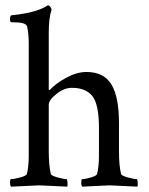

<svg xmlns="http://www.w3.org/2000/svg" viewBox="-20 -698 558 721"><path d="M304.7 -427.7Q370.1 -427.7 398.4 -380.9Q426.8 -334 426.8 -236.3V-130.9Q426.8 -75.2 434.6 -44.9Q436.5 -38.1 460 -31.7Q483.4 -25.4 493.2 -25.4Q496.1 -25.4 497.1 -13.7Q498 -2 496.1 2.9Q398.4 -2 391.6 -2Q388.7 -2 289.1 2.9Q285.2 -1 285.2 -13.2Q285.2 -25.4 289.1 -25.4Q300.8 -25.4 321.8 -31.7Q342.8 -38.1 344.7 -44.9Q351.6 -73.2 351.6 -113.3V-216.8Q351.6 -306.6 326.7 -337.4Q301.8 -368.2 250 -368.2Q220.7 -368.2 191.9 -345.2Q163.1 -322.3 163.1 -304.7V-131.8Q163.1 -75.2 170.9 -44.9Q172.9 -38.1 196.3 -31.7Q219.7 -25.4 229.5 -25.4Q232.4 -25.4 233.4 -13.7Q234.4 -2 232.4 2.9Q134.8 -2 127.9 -2Q122.1 -2 21.5 2.9Q17.6 -1 17.6 -13.2Q17.6 -25.4 21.5 -25.4Q33.2 -25.4 56.2 -31.7Q79.1 -38.1 81.1 -44.9Q87.9 -73.2 87.9 -112.3V-536.1Q87.9 -569.3 82 -598.6Q77.1 -614.3 32.2 -614.3H23.4Q17.6 -614.3 17.6 -625Q17.6 -640.6 23.4 -640.6Q52.7 -643.6 77.6 -648.4Q102.5 -653.3 116.7 -658.2Q130.9 -663.1 140.6 -667.5Q150.4 -671.9 154.3 -674.8L159.2 -677.7H161.1Q165 -677.7 168.9 -672.4Q172.9 -667 173.8 -662.1Q163.1 -630.9 163.1 -577.1V-363.3Q163.1 -359.4 165 -359.4Q166 -359.4 168 -361.3Q189.5 -384.8 229 -406.2Q268.6 -427.7 304.7 -427.7Z"/></svg>

Font: Crimson Text
Style: Regular
Weight: 400
Version: Version 0.13